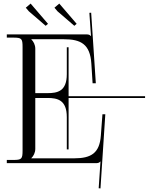

<svg xmlns="http://www.w3.org/2000/svg" viewBox="-20 -911 830 1072"><path d="M151 -891 124 -868 141 -848 235 -767 248 -778ZM311 -891 284 -868 301 -848 395 -767 408 -778ZM18 0H513C529 0 533 -2 540 -9H541L531 140L541 141L568 -273H552L543 -153C535.8 -57.1 490 -27 394 -27H155V-28C167 -40 177 -58 177 -80V-364H245C301 -364 353 -353 353 -257V-77H363V-364H790V-374H363V-647H353V-497C353 -401 301 -391 245 -391H177V-639C177 -661 167 -679 155 -691V-692H336C432 -692 483.1 -664 490 -556L497 -446H515L489 -840L479 -839.3L488 -710H487C480 -717 476 -719 460 -719H18V-701H53C101 -701 106 -696 106 -648V-71C106 -23 101 -18 53 -18H18Z"/></svg>

Font: FoglihtenNo04
Style: Regular
Weight: 500
Designer: gluk (gluksza@wp.pl)
Foundry: gluk (gluksza@wp.pl)
Version: Version 0.70